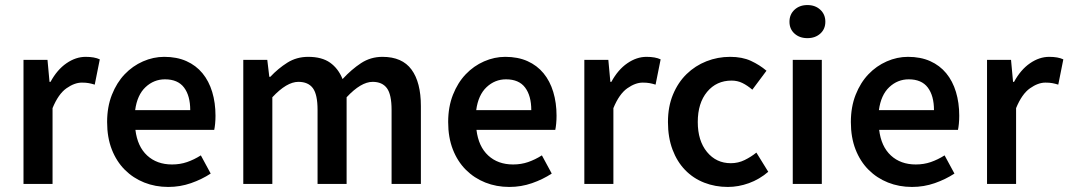

<svg xmlns="http://www.w3.org/2000/svg" viewBox="-20 -728 4229 760"><path d="M73 0V-491H168L176 -404H180Q206 -452 243 -477.5Q280 -503 319 -503Q354 -503 375 -493L355 -393Q342 -397 331 -399Q320 -401 304 -401Q275 -401 243 -378.5Q211 -356 188 -300V0Z M646 12Q595 12 551 -5.5Q507 -23 474 -56Q441 -89 422.5 -136.5Q404 -184 404 -245Q404 -305 423 -353Q442 -401 473.5 -434Q505 -467 546 -485Q587 -503 630 -503Q680 -503 718 -486Q756 -469 781.5 -438Q807 -407 820 -364Q833 -321 833 -270Q833 -253 831.5 -238Q830 -223 828 -214H516Q524 -148 562.5 -112.5Q601 -77 661 -77Q693 -77 720.5 -86.5Q748 -96 775 -113L814 -41Q779 -18 736 -3Q693 12 646 12ZM515 -292H733Q733 -349 708.5 -381.5Q684 -414 633 -414Q589 -414 556 -383Q523 -352 515 -292Z M943 0V-491H1038L1046 -424H1050Q1081 -457 1117.5 -480Q1154 -503 1200 -503Q1254 -503 1286.5 -480Q1319 -457 1336 -415Q1371 -453 1409 -478Q1447 -503 1494 -503Q1572 -503 1609 -452.5Q1646 -402 1646 -308V0H1530V-293Q1530 -354 1511.5 -379Q1493 -404 1455 -404Q1409 -404 1352 -343V0H1237V-293Q1237 -354 1218.5 -379Q1200 -404 1161 -404Q1115 -404 1058 -343V0Z M1996 12Q1945 12 1901 -5.5Q1857 -23 1824 -56Q1791 -89 1772.5 -136.5Q1754 -184 1754 -245Q1754 -305 1773 -353Q1792 -401 1823.5 -434Q1855 -467 1896 -485Q1937 -503 1980 -503Q2030 -503 2068 -486Q2106 -469 2131.5 -438Q2157 -407 2170 -364Q2183 -321 2183 -270Q2183 -253 2181.5 -238Q2180 -223 2178 -214H1866Q1874 -148 1912.5 -112.5Q1951 -77 2011 -77Q2043 -77 2070.5 -86.5Q2098 -96 2125 -113L2164 -41Q2129 -18 2086 -3Q2043 12 1996 12ZM1865 -292H2083Q2083 -349 2058.5 -381.5Q2034 -414 1983 -414Q1939 -414 1906 -383Q1873 -352 1865 -292Z M2293 0V-491H2388L2396 -404H2400Q2426 -452 2463 -477.5Q2500 -503 2539 -503Q2574 -503 2595 -493L2575 -393Q2562 -397 2551 -399Q2540 -401 2524 -401Q2495 -401 2463 -378.5Q2431 -356 2408 -300V0Z M2861 12Q2811 12 2767.5 -5Q2724 -22 2692 -55Q2660 -88 2642 -136Q2624 -184 2624 -245Q2624 -306 2644 -354Q2664 -402 2698 -435Q2732 -468 2776.5 -485.5Q2821 -503 2870 -503Q2918 -503 2952.5 -487Q2987 -471 3014 -448L2958 -373Q2938 -390 2918.5 -399.5Q2899 -409 2876 -409Q2816 -409 2779 -364.5Q2742 -320 2742 -245Q2742 -171 2778.5 -126.5Q2815 -82 2873 -82Q2902 -82 2927.5 -94.5Q2953 -107 2974 -124L3021 -48Q2986 -18 2944.5 -3Q2903 12 2861 12Z M3118 0V-491H3233V0ZM3176 -577Q3145 -577 3125 -595Q3105 -613 3105 -642Q3105 -671 3125 -689.5Q3145 -708 3176 -708Q3207 -708 3227 -689.5Q3247 -671 3247 -642Q3247 -613 3227 -595Q3207 -577 3176 -577Z M3590 12Q3539 12 3495 -5.5Q3451 -23 3418 -56Q3385 -89 3366.5 -136.5Q3348 -184 3348 -245Q3348 -305 3367 -353Q3386 -401 3417.5 -434Q3449 -467 3490 -485Q3531 -503 3574 -503Q3624 -503 3662 -486Q3700 -469 3725.5 -438Q3751 -407 3764 -364Q3777 -321 3777 -270Q3777 -253 3775.5 -238Q3774 -223 3772 -214H3460Q3468 -148 3506.5 -112.5Q3545 -77 3605 -77Q3637 -77 3664.5 -86.5Q3692 -96 3719 -113L3758 -41Q3723 -18 3680 -3Q3637 12 3590 12ZM3459 -292H3677Q3677 -349 3652.5 -381.5Q3628 -414 3577 -414Q3533 -414 3500 -383Q3467 -352 3459 -292Z M3887 0V-491H3982L3990 -404H3994Q4020 -452 4057 -477.5Q4094 -503 4133 -503Q4168 -503 4189 -493L4169 -393Q4156 -397 4145 -399Q4134 -401 4118 -401Q4089 -401 4057 -378.5Q4025 -356 4002 -300V0Z"/></svg>

Font: Processing Sans Pro Semibold
Style: Regular
Weight: 600
Designer: Paul D. Hunt
Foundry: Adobe Systems Incorporated
Version: Version 2.020;PS 2.000;hotconv 1.0.86;makeotf.lib2.5.63406